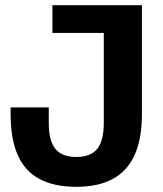

<svg xmlns="http://www.w3.org/2000/svg" viewBox="-20 -710 629 740"><path d="M274 10Q189 10 132.5 -20Q76 -50 48.5 -112Q21 -174 21 -269V-296H168V-236Q168 -167 193.5 -136Q219 -105 274 -105Q329 -105 354.5 -136Q380 -167 380 -237V-583H182V-690H527V-271Q527 -175 499 -113Q471 -51 415 -20.5Q359 10 274 10Z"/></svg>

Font: Mozilla Headline ExtraLight
Style: Regular
Weight: 200
Designer: Studio DRAMA
Foundry: Studio DRAMA
Version: Version 1.000